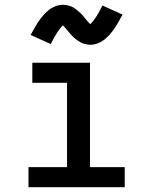

<svg xmlns="http://www.w3.org/2000/svg" viewBox="-20 -782 640 802"><path d="M99 0V-84H260V-436H115V-520H356V-84H501V0ZM357 -595Q350 -595 342.5 -596.5Q335 -598 328.5 -600Q322 -602 315 -606Q308 -610 302.5 -614Q297 -618 291 -623Q285 -628 280 -633.5Q275 -639 271 -643.5Q267 -648 261.5 -655Q256 -662 251 -667.5Q246 -673 243 -676Q231 -665 219 -646.5Q207 -628 192 -598L108 -636Q118 -654 126.5 -669Q135 -684 143.5 -696Q152 -708 161.5 -719Q171 -730 183.5 -740Q196 -750 211.5 -756Q227 -762 243 -762Q249 -762 255 -761Q261 -760 267 -758.5Q273 -757 279 -754.5Q285 -752 290 -748.5Q295 -745 299.5 -741.5Q304 -738 309 -733.5Q314 -729 318.5 -725Q323 -721 326.5 -716.5Q330 -712 333.5 -707.5Q337 -703 341 -698.5Q345 -694 349.5 -689Q354 -684 357 -681Q369 -692 381 -710.5Q393 -729 408 -759L492 -721Q482 -703 473.5 -688Q465 -673 456.5 -661Q448 -649 438.5 -638Q429 -627 416.5 -617Q404 -607 388.5 -601Q373 -595 357 -595Z"/></svg>

Font: Iosevka Custom Medium Extended
Style: Regular
Weight: 500
Width: 7
Monospace: yes
Designer: Belleve Invis
Foundry: Belleve Invis
Version: Version 11.2.4; ttfautohint (v1.8.4)